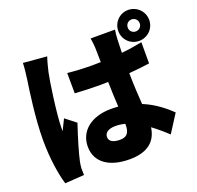

<svg xmlns="http://www.w3.org/2000/svg" viewBox="-156 -1039 1313 1278"><g transform="rotate(-20 500.0 -400.5)"><path d="M269 -765 102 -779C101 -741 95 -696 91 -666C80 -592 52 -404 52 -251C52 -115 72 2 93 70L229 61C228 44 228 26 228 15C228 5 231 -18 234 -32C246 -90 277 -191 307 -281L233 -339C220 -310 208 -291 196 -262C195 -266 195 -282 195 -285C195 -378 229 -611 241 -663C245 -681 260 -742 269 -765ZM838 -761C838 -785 856 -804 880 -804C904 -804 923 -786 923 -761C923 -737 904 -719 880 -719C856 -719 838 -737 838 -761ZM771 -761C771 -700 819 -652 880 -652C941 -652 990 -700 990 -761C990 -822 941 -871 880 -871C819 -871 771 -822 771 -761ZM604 -165V-158C604 -103 585 -77 536 -77C494 -77 459 -89 459 -124C459 -156 490 -174 536 -174C559 -174 581 -171 604 -165ZM754 -778H581C585 -757 589 -724 589 -709L591 -607L534 -606C474 -606 414 -609 356 -615L357 -471C416 -467 476 -465 535 -465L592 -466C593 -403 596 -342 599 -289C582 -290 566 -291 548 -291C409 -291 317 -219 317 -107C317 6 410 67 551 67C682 67 744 9 757 -85C791 -60 827 -30 864 5L945 -122C901 -164 839 -216 754 -251C750 -310 745 -382 744 -473C795 -477 845 -482 890 -489V-639C844 -630 795 -622 744 -617L747 -711C748 -733 750 -759 754 -778Z"/></g></svg>

Font: Noto Sans KR Black
Style: Regular
Weight: 900
Designer: Ryoko NISHIZUKA 西塚涼子 (kana, bopomofo & ideographs); Paul D. Hunt (Latin, Greek & Cyrillic); Sandoll Communications 산돌커뮤니
Foundry: Adobe
Version: Version 2.004;hotconv 1.0.118;makeotfexe 2.5.65603